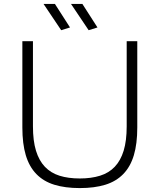

<svg xmlns="http://www.w3.org/2000/svg" viewBox="-20 -949 814 979"><path d="M387 10Q312 10 257 -7Q202 -24 165.5 -61.5Q129 -99 111.5 -157.5Q94 -216 94 -299V-739H148V-305Q148 -231 163.5 -180.5Q179 -130 209 -98.5Q239 -67 283.5 -53Q328 -39 387 -39Q445 -39 490 -53Q535 -67 565 -98.5Q595 -130 610.5 -180.5Q626 -231 626 -305V-739H680V-299Q680 -216 662.5 -157.5Q645 -99 608.5 -61.5Q572 -24 517 -7Q462 10 387 10ZM292 -795 202 -929H260L337 -809ZM432 -795 342 -929H400L477 -809Z"/></svg>

Font: Encode Sans Wide
Style: ExtraLight
Weight: 200
Designer: Pablo Impallari, Andres Torresi
Foundry: Pablo Impallari, Andres Torresi
Version: Version 1.000; ttfautohint (v1.00) -l 8 -r 50 -G 200 -x 14 -